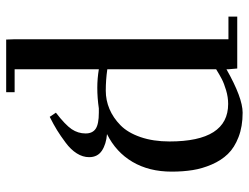

<svg xmlns="http://www.w3.org/2000/svg" viewBox="-110 -386 790 609"><g transform="rotate(90 284.5 -81.0)"><path d="M32.2 -411.1V-439H196.8L199.2 -411.1V-404.8Q289.6 -456.1 336.9 -456.1Q380.9 -456.1 414.3 -443.1Q447.8 -430.2 468 -409.2Q488.3 -388.2 501.2 -358.2Q514.2 -328.1 519 -297.6Q523.9 -267.1 523.9 -231Q523.9 -159.2 492.9 -106.7Q461.9 -54.2 404.8 -25.9Q436.5 -23.4 457.3 -9.8Q478 3.9 478 30.8Q478 50.8 466.1 69.8Q454.1 88.9 432.1 105.2Q410.2 121.6 392.3 132.6Q374.5 143.6 350.1 155.8L336.9 136.2Q375.5 106.4 389.2 86.2Q402.8 65.9 402.8 42Q402.8 20 387.9 10Q373 0 336.9 0H323.2Q290 4.9 257.8 4.9Q229 4.9 199.2 0V267.1H272V293.9H105L104 267.1V-411.1ZM199.2 -26.9Q232.9 -22 267.1 -22Q297.4 -22 325.2 -33.7Q353 -45.4 376.7 -68.6Q400.4 -91.8 414.3 -132.1Q428.2 -172.4 428.2 -224.1Q428.2 -410.2 309.1 -410.2Q287.6 -410.2 265.6 -403.6Q243.7 -397 230.5 -390.1Q217.3 -383.3 199.2 -372.1Z"/></g></svg>

Font: Dehuti
Style: Bold
Weight: 700
Version: Version 1.2